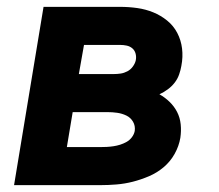

<svg xmlns="http://www.w3.org/2000/svg" viewBox="-20 -540 640 560"><path d="M21 0 107 -520H330Q356 -520 380.5 -516.5Q405 -513 427 -504Q449 -495 467.5 -480Q486 -465 497 -444Q508 -423 511 -398.5Q514 -374 509 -348Q507 -336 502.5 -323Q498 -310 489.5 -299Q481 -288 469.5 -279.5Q458 -271 445 -265Q461 -256 474.5 -243Q488 -230 496.5 -213.5Q505 -197 507 -177.5Q509 -158 506 -138Q502 -114 489.5 -91.5Q477 -69 457.5 -52.5Q438 -36 414.5 -26Q391 -16 367.5 -10Q344 -4 320 -2Q296 0 272 0ZM210 -324H312Q322 -324 332 -325.5Q342 -327 351.5 -332Q361 -337 367.5 -346Q374 -355 376 -364Q378 -374 375.5 -383.5Q373 -393 366 -399Q359 -405 349.5 -407Q340 -409 330 -409H225ZM175 -111H272Q282 -111 291.5 -111.5Q301 -112 311 -113.5Q321 -115 330.5 -118Q340 -121 349 -126Q358 -131 364.5 -139.5Q371 -148 373 -158Q375 -173 368 -185Q361 -197 348.5 -203Q336 -209 322 -211Q308 -213 293 -213H192Z"/></svg>

Font: Iosevka SS04 Hv Ex Obl
Style: Regular
Weight: 900
Width: 7
Italic angle: -9°
Monospace: yes
Designer: Belleve Invis
Foundry: Belleve Invis
Version: Version 19.0.0; ttfautohint (v1.8.4)